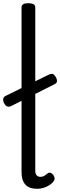

<svg xmlns="http://www.w3.org/2000/svg" viewBox="-40 -1166 377 1203"><path d="M194 17Q142 17 118.5 -10Q95 -37 95 -86V-1120Q95 -1133 105.5 -1139.5Q116 -1146 137 -1146Q159 -1146 170 -1139.5Q181 -1133 181 -1120V-96Q181 -76 190 -67Q199 -58 212 -58Q223 -58 230.5 -61Q238 -64 245 -69.5Q252 -75 259 -80Q267 -86 276 -83.5Q285 -81 294 -70Q299 -63 301.5 -53Q304 -43 299 -35Q288 -18 270.5 -6.5Q253 5 233 11Q213 17 194 17ZM31 -502Q17 -495 5.5 -499Q-6 -503 -14 -519Q-21 -531 -20 -544.5Q-19 -558 -5 -565L267 -699Q281 -705 290 -702.5Q299 -700 307 -687Q318 -670 317 -657.5Q316 -645 303 -639Z"/></svg>

Font: Playwrite BR
Style: Regular
Weight: 400
Designer: Veronika Burian, José Scaglione
Foundry: TypeTogether
Version: Version 1.002